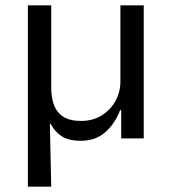

<svg xmlns="http://www.w3.org/2000/svg" viewBox="-20 -516 640 716"><path d="M84 180V-496H171V-187Q171 -152 181.5 -124Q192 -96 216.5 -80.5Q241 -65 282 -65Q326 -65 359 -85.5Q392 -106 410.5 -139.5Q429 -173 429 -212V-496H516V0H432V-105H428Q407 -52 371 -21.5Q335 9 281 9Q236 9 210 -8Q184 -25 169 -54H166L171 180Z"/></svg>

Font: Nunito Sans 7pt
Style: Regular
Weight: 400
Designer: Vernon Adams
Foundry: Vernon Adams
Version: Version 3.101;gftools[0.9.27]